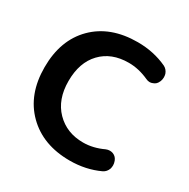

<svg xmlns="http://www.w3.org/2000/svg" viewBox="-169 -916 1039 1058"><g transform="rotate(30 351.0 -387.5)"><path d="M411.1 -763.7Q512.7 -763.7 598.6 -723.6Q620.1 -712.9 628.9 -688.5Q631.8 -677.7 631.8 -667Q631.8 -654.3 627 -641.6L625 -637.7Q616.2 -616.2 594.7 -609.4Q585.9 -605.5 576.2 -605.5Q564.5 -605.5 552.7 -611.3Q488.3 -640.6 424.8 -640.6Q315.4 -640.6 251 -573.2Q186.5 -505.9 186.5 -387.7Q186.5 -270.5 253.4 -202.1Q320.3 -133.8 424.8 -133.8Q488.3 -133.8 552.7 -164.1Q564.5 -168.9 576.2 -168.9Q585.9 -168.9 594.7 -166Q616.2 -158.2 625 -137.7L627 -132.8Q631.8 -120.1 631.8 -107.4Q631.8 -96.7 628.9 -85.9Q620.1 -61.5 598.6 -50.8Q512.7 -10.7 411.1 -10.7Q240.2 -10.7 137.2 -112.8Q34.2 -214.8 34.2 -387.7Q34.2 -560.5 135.7 -662.1Q237.3 -763.7 411.1 -763.7Z"/></g></svg>

Font: Gen Jyuu Gothic P Bold
Style: Bold
Weight: 700
Designer: [Source Han Sans]
Ryoko NISHIZUKA  (kana & ideographs); Paul D. Hunt (Latin, Greek & Cyrillic); Wenlong ZHANG  (bopomofo
Version: Version 1.002.20150607